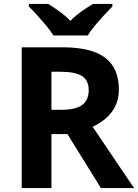

<svg xmlns="http://www.w3.org/2000/svg" viewBox="-20 -954 700 974"><path d="M298 -714Q444 -714 513.5 -661Q583 -608 583 -500Q583 -451 564.5 -414.5Q546 -378 515.5 -352.5Q485 -327 450 -311L660 0H492L322 -274H241V0H90V-714ZM287 -590H241V-397H290Q365 -397 397.5 -422Q430 -447 430 -496Q430 -547 395.5 -568.5Q361 -590 287 -590ZM251 -774Q237 -797 214.5 -824Q192 -851 168.5 -877Q145 -903 126 -921V-934H225Q251 -918 281 -896.5Q311 -875 337 -848Q363 -875 394 -896.5Q425 -918 451 -934H550V-921Q532 -903 508 -877Q484 -851 461.5 -824Q439 -797 425 -774Z"/></svg>

Font: Noto Sans Javanese
Style: Regular
Weight: 400
Designer: Monotype Design Team
Foundry: Monotype Imaging Inc.
Version: Version 2.004